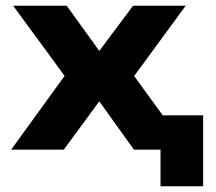

<svg xmlns="http://www.w3.org/2000/svg" viewBox="-20 -523 755 671"><path d="M541 128V0H498V-120H690V128ZM19 0 237 -301 243 -207 26 -503H213L330 -341H324L445 -503H629L412 -207L417 -301L636 0H448L324 -173H330L203 0Z"/></svg>

Font: Nunito Sans 7pt SemiExpanded ExtraBold
Style: Regular
Weight: 800
Width: 6
Designer: Vernon Adams
Foundry: Vernon Adams
Version: Version 3.101;gftools[0.9.27]